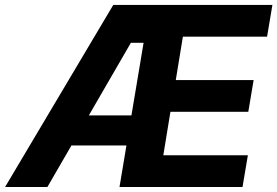

<svg xmlns="http://www.w3.org/2000/svg" viewBox="-42 -747 1108 767"><path d="M-21.7 0 410.5 -727.3H1046.2L1024.9 -600.5H688.6L660.2 -427.2H971.2L949.9 -300.4H638.8L610.4 -126.8H948.2L926.8 0H435.4L463.1 -165.8H243.3L147.4 0ZM312.9 -285.9H483L531.6 -576H480.8Z"/></svg>

Font: Karasuma Gothic
Style: Bold Italic
Weight: 700
Italic angle: 9.39998°
Designer: Rasmus Andersson / Ryoko Nishizuka
Foundry: Genbu
Version: Version 1.00